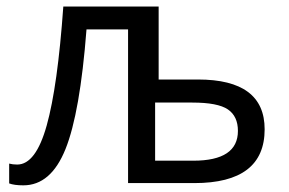

<svg xmlns="http://www.w3.org/2000/svg" viewBox="-20 -555 877 582"><path d="M701.2 -158.2Q701.2 -202.6 670.7 -223.4Q640.1 -244.1 563 -244.1H450.2V-67.9H565.9Q701.2 -67.9 701.2 -158.2ZM580.1 -314Q782.2 -314 782.2 -163.1Q782.2 0 568.8 0H368.2V-465.8H242.2Q222.7 -212.9 178.5 -103Q134.3 6.8 50.8 6.8Q23.4 6.8 7.8 1V-59.1Q18.6 -56.2 32.2 -56.2Q88.4 -56.2 121.6 -174.8Q154.8 -293.5 171.9 -535.2H460.9V-314Z"/></svg>

Font: OpenSans-Regular
Style: Regular
Weight: 400
Foundry: Ascender Corporation
Version: Version 1.10